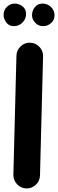

<svg xmlns="http://www.w3.org/2000/svg" viewBox="-39 -977 324 1071"><path d="M108.4 74.2Q77.6 73.2 56.4 51Q35.2 28.8 35.6 -2L52.7 -666.5Q53.7 -696.8 75.9 -718.3Q98.1 -739.7 128.9 -738.8Q159.2 -738.3 180.7 -715.8Q202.1 -693.4 201.2 -663.1L184.1 1.5Q183.6 32.2 161.1 53.5Q138.7 74.7 108.4 74.2ZM265.1 -892.1Q265.1 -864.7 245.6 -847.9Q226.1 -831.1 202.1 -831.1Q175.3 -831.1 157.5 -850.1Q139.6 -869.1 139.6 -891.6Q139.6 -918.5 156 -937.7Q172.4 -957 197.8 -957Q225.6 -957 245.4 -938Q265.1 -918.9 265.1 -892.1ZM106.4 -899.9Q106.4 -871.1 86.4 -851.1Q66.4 -831.1 37.6 -831.1Q11.2 -831.1 -3.9 -851.6Q-19 -872.1 -19 -894Q-19 -919.9 -0.7 -938.5Q17.6 -957 43.5 -957Q66.4 -957 86.4 -941.7Q106.4 -926.3 106.4 -899.9Z"/></svg>

Font: Mikhak-DS1-FD ExtraBold
Style: Regular
Weight: 800
Designer: Amin Abedi
Version: Version 3.2